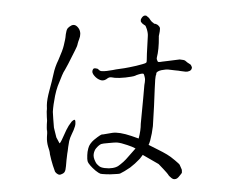

<svg xmlns="http://www.w3.org/2000/svg" viewBox="-55 -857 1110 938"><g transform="rotate(5 500.0 -387.5)"><path d="M300 -101Q300 -100 299 -87.5Q298 -75 298 -56Q298 -37 298 -26.5Q298 -16 297 -8.5Q296 -1 293 4Q290 9 283 13Q274 19 267 18Q255 15 247 5Q245 2 234 -24Q230 -35 224 -50Q218 -66 215 -77Q213 -89 210 -96L203 -113Q194 -136 193 -160Q193 -182 191 -192H190Q188 -203 187 -222Q188 -239 184 -257Q182 -275 181 -284V-285Q182 -293 179 -315Q177 -342 185 -387Q194 -436 198 -469Q202 -504 216 -540Q233 -590 236 -613Q239 -638 240 -643V-644Q241 -649 241 -668Q242 -688 247 -697Q252 -705 264 -713Q284 -725 303 -700Q317 -679 308 -649Q305 -640 303 -628Q302 -615 293 -594Q258 -505 252 -494.5Q246 -484 240.5 -467Q235 -450 224 -413Q218 -390 215 -364Q210 -319 211 -285L216 -251L223 -209Q223 -208 228.5 -192.5Q234 -177 239 -162L256 -136Q259 -129 272.5 -169Q286 -209 294 -224Q302 -239 306 -244.5Q310 -250 316.5 -254.5Q323 -259 325 -246.5Q327 -234 325 -225Q323 -216 320 -205.5Q317 -195 311.5 -181.5Q306 -168 303 -150Q300 -117 300 -101ZM629 -142Q614 -149 588 -155Q556 -163 537 -163Q527 -163 496 -157Q466 -152 460 -149Q449 -143 437 -126Q432 -120 429 -107Q427 -97 428 -89Q429 -80 434 -70Q441 -56 447 -50Q459 -39 469 -36Q484 -32 508 -34Q527 -36 542 -43Q550 -46 562 -58Q577 -72 587 -85Q612 -118 629 -142ZM741 -145Q762 -137 785 -126Q802 -118 826 -101Q849 -85 851 -81Q855 -73 863 -59Q864 -57 865 -44Q865 -42 858 -32Q849 -18 845 -15Q840 -10 831 -9Q825 -8 817 -13Q803 -22 798 -30Q794 -35 773 -54Q750 -75 748 -76Q669 -112 668.5 -113Q668 -114 667 -114Q653 -91 652 -91Q633 -67 611 -47Q583 -24 564 -13Q560 -11 536 -8Q518 -5 499 -4Q474 -3 469 -4Q461 -6 444 -17Q426 -30 417 -39Q405 -50 401 -60Q398 -68 397 -89Q396 -105 399 -122Q401 -135 407 -145Q414 -157 423 -166Q458 -200 463 -196Q463 -196 509 -208Q542 -216 604 -201Q637 -192 639 -192Q640 -192 640 -192Q647 -232 644 -264Q644 -273 645 -391Q645 -422 645 -424Q645 -441 645 -455Q646 -462 646 -468Q646 -475 646 -480Q646 -485 643 -494Q639 -506 637 -508Q633 -512 613 -504Q603 -500 602.5 -499.5Q602 -499 596.5 -496Q591 -493 577.5 -489.5Q564 -486 549.5 -483Q535 -480 521 -478.5Q507 -477 498 -477Q494 -477 489.5 -477.5Q485 -478 481 -478Q474 -478 470 -476Q467 -475 465 -473Q462 -470 460 -469Q459 -467 450 -462Q444 -459 436 -459Q430 -459 421 -462.5Q412 -466 404.5 -472Q397 -478 391.5 -485Q386 -492 386 -499Q386 -504 388.5 -509.5Q391 -515 399 -515Q402 -515 404.5 -514.5Q407 -514 409 -514Q412 -514 417 -509Q419 -507 422.5 -505.5Q426 -504 431 -504Q442 -504 456 -507Q470 -510 485 -514Q501 -519 515.5 -522Q530 -525 541 -528Q548 -530 564.5 -534.5Q581 -539 597 -544.5Q613 -550 627.5 -555.5Q642 -561 644.5 -564Q647 -567 646 -577Q645 -589 644 -608L641 -693Q641 -708 633 -728Q626 -744 623 -745Q621 -745 609 -753Q608 -754 602 -760Q600 -763 600 -768Q599 -774 605 -783Q612 -793 620 -793Q625 -794 629 -790Q634 -787 639 -783Q644 -777 648 -772Q652 -767 655 -765Q657 -764 660 -762Q664 -760 665 -758Q666 -757 671 -757Q675 -757 679 -755Q684 -754 690 -748Q698 -741 697 -732Q697 -727 697 -722Q697 -718 696 -712Q695 -707 695 -703Q694 -699 695 -694Q701 -634 694 -593Q693 -586 698 -578Q701 -571 708 -573Q712 -574 714 -574Q718 -575 722 -576Q722 -576 746 -581L806 -594Q829 -594 834 -590Q844 -582 857 -576Q862 -574 864 -570Q869 -562 869 -560Q869 -548 859.5 -542.5Q850 -537 840 -537Q827 -537 814 -538Q811 -539 788 -539L754 -540Q744 -540 734 -537Q707 -532 699 -520Q697 -517 698 -516Q700 -514 698 -511Q697 -510 696 -500Q695 -484 696 -471L697 -441Q700 -375 701 -356Q704 -264 704 -258Q703 -222 697 -187Q694 -172 691 -165Q716 -155 741 -145Z"/></g></svg>

Font: ToneOZ-Tsuipita-TC
Style: Tsuipita-TC
Weight: 400
Designer: :Jeffrey Xuan (Chih-Lin Hsuan)  :
Foundry: jeffreyx@gmail.com, cjkFonts.io
Version: Version 0.24071